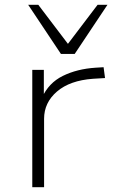

<svg xmlns="http://www.w3.org/2000/svg" viewBox="-20 -777 471 797"><path d="M114 0V-487H162V-371H154Q182 -433 241 -462Q300 -491 377 -496L410 -498L416 -453L366 -450Q270 -443 216.5 -397Q163 -351 163 -284V0ZM233 -553 97 -757H139L262 -595L385 -757H426L290 -553Z"/></svg>

Font: Nunito Sans 10pt Expanded ExtraLight
Style: Regular
Weight: 250
Width: 7
Designer: Vernon Adams
Foundry: Vernon Adams
Version: Version 3.101;gftools[0.9.27]